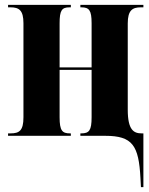

<svg xmlns="http://www.w3.org/2000/svg" viewBox="-20 -556 612 786"><path d="M557 210H567V-10H560C528 -10 503 -23 503 -107V-460C503 -514 522 -526 557 -526H567V-536H309V-526H313C345 -526 355 -514 355 -461V-280H224V-460C224 -514 233 -526 265 -526H270V-536H13V-526H23C58 -526 76 -514 76 -461V-76C76 -21 59 -10 23 -10H13V0H270V-10H266C235 -10 224 -21 224 -76V-270H355V-76C355 -22 345 -10 313 -10H309V0H411C523 0 548 40 555 173Z"/></svg>

Font: Noto Serif Display Condensed Extra
Style: Regular
Weight: 800
Width: 3
Designer: Monotype Design Team
Foundry: Monotype Imaging Inc.
Version: Version 1.900